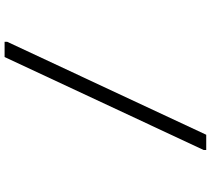

<svg xmlns="http://www.w3.org/2000/svg" viewBox="-62 -778 940 857"><g transform="rotate(90 408.5 -350.0)"><path d="M582 -800 167 88.5V100H235L650 -788.5V-800Z"/></g></svg>

Font: Melete Light
Style: Regular
Weight: 300
Width: 6
Designer: Sora Sagano
Foundry: DOT COLON
Version: Version 0.200;FEAKit 1.0